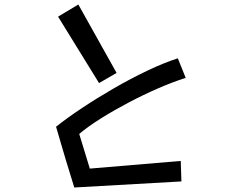

<svg xmlns="http://www.w3.org/2000/svg" viewBox="-20 -817 1040 853"><path d="M238 -743 328 -797 498 -493 420 -448ZM310 16Q305 -1 295 -33Q285 -65 273.5 -103Q262 -141 252 -175.5Q242 -210 235.5 -232Q229 -254 229 -254Q278 -293 345 -337.5Q412 -382 486.5 -425Q561 -468 634.5 -503Q708 -538 770 -558L805 -471Q748 -453 682.5 -424.5Q617 -396 551.5 -361.5Q486 -327 428.5 -291Q371 -255 332 -222L379 -68L783 -102L786 -11Z"/></svg>

Font: Moralerspace Krypton JPDOC
Style: Regular
Weight: 400
Version: v0.0.6; ttfautohint (v1.8.4.7-5d5b-dirty) -l 6 -r 45 -G 200 